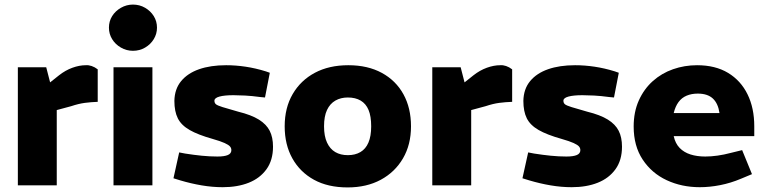

<svg xmlns="http://www.w3.org/2000/svg" viewBox="-20 -810 3341 839"><path d="M58 0V-516H182L199 -450L238 -481Q266 -503 296.5 -514Q327 -525 355 -525Q367 -526 380.5 -521.5Q394 -517 407 -507V-365Q378 -364 351 -360.5Q324 -357 291 -346L228 -329V0Z M476 0V-516H646V0ZM561 -588Q533 -588 508.5 -602Q484 -616 470 -639Q456 -662 456 -689Q456 -717 470 -739.5Q484 -762 508.5 -776Q533 -790 561 -790Q590 -790 614 -776Q638 -762 652 -739.5Q666 -717 666 -689Q666 -662 652 -639Q638 -616 614 -602Q590 -588 561 -588Z M953 8Q908 8 861 0Q814 -8 767 -22L738 -31L763 -144L789 -139Q827 -133 862 -129.5Q897 -126 930 -126Q960 -126 975.5 -132.5Q991 -139 991 -154Q991 -163 985 -170Q979 -177 961.5 -185Q944 -193 909 -203Q845 -221 808.5 -242Q772 -263 757 -293Q742 -323 742 -369Q743 -421 771.5 -455.5Q800 -490 850 -507.5Q900 -525 968 -525Q1010 -525 1053.5 -518.5Q1097 -512 1142 -498L1159 -492L1138 -384L1117 -386Q1080 -391 1050.5 -392.5Q1021 -394 1000 -394Q961 -394 939 -388Q917 -382 917 -370Q917 -360 923.5 -354.5Q930 -349 952.5 -342Q975 -335 1021 -322Q1078 -308 1111 -287.5Q1144 -267 1158.5 -238.5Q1173 -210 1173 -169Q1173 -110 1144.5 -70.5Q1116 -31 1067 -11.5Q1018 8 953 8Z M1499 9Q1413 9 1352 -24.5Q1291 -58 1257.5 -118Q1224 -178 1224 -258Q1224 -339 1259 -399Q1294 -459 1356 -492Q1418 -525 1502 -525Q1587 -525 1648.5 -491.5Q1710 -458 1743 -398Q1776 -338 1776 -258Q1776 -178 1741 -118Q1706 -58 1644 -24.5Q1582 9 1499 9ZM1500 -132Q1532 -132 1555 -145.5Q1578 -159 1590 -187Q1602 -215 1602 -258Q1602 -302 1590.5 -329.5Q1579 -357 1556 -370.5Q1533 -384 1500 -384Q1469 -384 1445.5 -370.5Q1422 -357 1409 -329.5Q1396 -302 1396 -258Q1396 -215 1409 -187Q1422 -159 1445 -145.5Q1468 -132 1500 -132Z M1869 0V-516H1993L2010 -450L2049 -481Q2077 -503 2107.5 -514Q2138 -525 2166 -525Q2178 -526 2191.5 -521.5Q2205 -517 2218 -507V-365Q2189 -364 2162 -360.5Q2135 -357 2102 -346L2039 -329V0Z M2478 8Q2433 8 2386 0Q2339 -8 2292 -22L2263 -31L2288 -144L2314 -139Q2352 -133 2387 -129.5Q2422 -126 2455 -126Q2485 -126 2500.5 -132.5Q2516 -139 2516 -154Q2516 -163 2510 -170Q2504 -177 2486.5 -185Q2469 -193 2434 -203Q2370 -221 2333.5 -242Q2297 -263 2282 -293Q2267 -323 2267 -369Q2268 -421 2296.5 -455.5Q2325 -490 2375 -507.5Q2425 -525 2493 -525Q2535 -525 2578.5 -518.5Q2622 -512 2667 -498L2684 -492L2663 -384L2642 -386Q2605 -391 2575.5 -392.5Q2546 -394 2525 -394Q2486 -394 2464 -388Q2442 -382 2442 -370Q2442 -360 2448.5 -354.5Q2455 -349 2477.5 -342Q2500 -335 2546 -322Q2603 -308 2636 -287.5Q2669 -267 2683.5 -238.5Q2698 -210 2698 -169Q2698 -110 2669.5 -70.5Q2641 -31 2592 -11.5Q2543 8 2478 8Z M3038 8Q2959 8 2893.5 -22.5Q2828 -53 2788.5 -112.5Q2749 -172 2749 -257Q2749 -321 2771.5 -371Q2794 -421 2832.5 -455.5Q2871 -490 2921 -507.5Q2971 -525 3026 -525Q3106 -525 3161.5 -491.5Q3217 -458 3246.5 -398Q3276 -338 3276 -258V-215H2924Q2931 -183 2950 -163.5Q2969 -144 2997.5 -135Q3026 -126 3062 -126Q3087 -126 3115.5 -130Q3144 -134 3174 -142L3223 -154L3266 -49L3218 -29Q3173 -10 3127 -1Q3081 8 3038 8ZM2924 -316H3124Q3118 -358 3095 -379.5Q3072 -401 3029 -401Q3002 -401 2980.5 -392Q2959 -383 2945 -364Q2931 -345 2924 -316Z"/></svg>

Font: REM Medium
Style: Bold
Weight: 700
Version: Version 1.005;gftools[0.9.28]